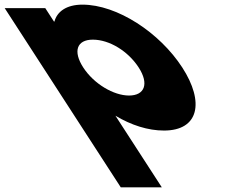

<svg xmlns="http://www.w3.org/2000/svg" viewBox="-280 -548 1045 828"><path d="M506 -257C408.9 -407 225.5 -528 75.5 -528C5.5 -528 -34.4 -497 -45.2 -455H-47.2L-84.8 -513H-259.8L240.9 260H417.9L217.8 -49C286.3 -8 358.2 15 427.2 15C577.2 15 603.2 -107 506 -257ZM318 -257C364 -186 343.4 -136 276.4 -136C210.4 -136 125 -186 79 -257C33.7 -327 51.3 -377 120.3 -377C192.3 -377 272.7 -327 318 -257Z"/></svg>

Font: Hussar
Style: BdOpOblSeven
Weight: 700
Foundry: Cannot Into Space Fonts
Version: Version 2.00